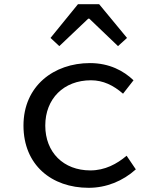

<svg xmlns="http://www.w3.org/2000/svg" viewBox="-20 -882 740 916"><path d="M221 -701 263 -662 401 -793H406L543 -662L586 -701L453 -862H352ZM92 -283C92 -95 226 14 403 14C487 14 566 -18 628 -74L584 -139C538 -100 481 -69 411 -69C283 -69 196 -155 196 -283C196 -411 284 -499 414 -499C472 -499 521 -475 567 -435L617 -499C570 -544 502 -581 409 -581C237 -581 92 -472 92 -283Z"/></svg>

Font: Kawkab Mono Light
Style: Bold
Weight: 400
Monospace: yes
Designer: Abdullah Arif
Foundry: Abdullah Arif
Version: Version 1.000;PS 000.500;hotconv 1.0.88;makeotf.lib2.5.64775